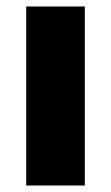

<svg xmlns="http://www.w3.org/2000/svg" viewBox="-20 -573 343 593"><path d="M242 0V-553H61V0Z"/></svg>

Font: Noto Sans Thai Looped SemiCondensed Black
Style: Regular
Weight: 900
Width: 4
Designer: Sasikarn Vongin, Ben Mitchell
Foundry: The Fontpad Ltd
Version: Version 1.001